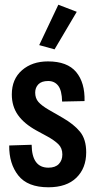

<svg xmlns="http://www.w3.org/2000/svg" viewBox="-20 -781 407 813"><path d="M185 12Q97 12 57.5 -38Q18 -88 19 -165L114 -168Q115 -71 185 -71Q214 -71 229 -86.5Q244 -102 244 -127Q244 -154 227 -170.5Q210 -187 181 -203L135 -228Q82 -257 56 -294Q30 -331 30 -381Q30 -446 73 -483.5Q116 -521 183 -521Q265 -521 302.5 -476Q340 -431 338 -353L243 -351Q242 -398 226.5 -418Q211 -438 184 -438Q156 -438 142.5 -424Q129 -410 129 -389Q129 -365 142.5 -349.5Q156 -334 185 -317L244 -283Q293 -255 319 -223Q345 -191 345 -136Q345 -69 303.5 -28.5Q262 12 185 12ZM211 -572 146 -590 227 -761 305 -731Z"/></svg>

Font: Special Gothic Condensed Medium
Style: Regular
Weight: 500
Width: 3
Designer: Alistair McCready
Foundry: Monolith
Version: Version 1.000; ttfautohint (v1.8.4.7-5d5b)